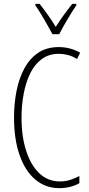

<svg xmlns="http://www.w3.org/2000/svg" viewBox="-20 -969 461 999"><path d="M286 -689Q234 -689 196.5 -661Q159 -633 136.5 -586Q114 -539 103 -479.5Q92 -420 92 -357Q92 -258 116.5 -183Q141 -108 185.5 -66.5Q230 -25 291 -25Q324 -25 350 -34.5Q376 -44 393 -53V-16Q373 -4 345.5 3Q318 10 289 10Q217 10 164 -34.5Q111 -79 82 -161.5Q53 -244 53 -358Q53 -430 66 -496Q79 -562 107 -613.5Q135 -665 179 -694.5Q223 -724 286 -724Q345 -724 397 -695L381 -662Q357 -677 332.5 -683Q308 -689 286 -689ZM253 -791Q240 -815 224 -843.5Q208 -872 192 -898Q176 -924 164 -941V-949H186Q205 -925 228 -893Q251 -861 270 -829Q291 -862 310.5 -889Q330 -916 356 -949H377V-941Q355 -909 330.5 -867.5Q306 -826 288 -791Z"/></svg>

Font: Noto Sans Arabic UI XCn XLt
Style: Regular
Weight: 200
Width: 2
Designer: Monotype Design Team, Nadine Chahine and Nizar Qandah
Foundry: Monotype Imaging Inc.
Version: Version 2.010; ttfautohint (v1.8.4.7-5d5b)